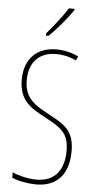

<svg xmlns="http://www.w3.org/2000/svg" viewBox="-63 -987 517 1034"><g transform="rotate(5 195.5 -470.0)"><path d="M297 -943V-950H267C233 -898 201 -858 156 -805V-793H170C209 -830 264 -894 297 -943ZM348 -185C348 -299 293 -327 202 -376C133 -413 74 -447 74 -545C74 -640 126 -699 220 -699C247 -699 288 -694 328 -674L339 -696C311 -711 265 -724 220 -724C118 -724 47 -663 47 -545C47 -431 113 -395 190 -354C278 -307 321 -280 321 -185C321 -82 273 -16 173 -16C130 -16 77 -28 42 -44V-15C81 2 134 10 173 10C285 10 348 -59 348 -185Z"/></g></svg>

Font: Noto Sans Bengali ExtraCondensed Thin
Style: Regular
Weight: 100
Width: 2
Designer: Joana Ranito - Universal Thirst; Jelle Bosma - Monotype Design Team
Foundry: Universal Thirst ehf.
Version: Version 3.000